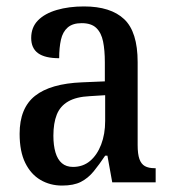

<svg xmlns="http://www.w3.org/2000/svg" viewBox="-20 -567 537 597"><path d="M173 10Q136 10 106 -7.5Q76 -25 58.5 -60.5Q41 -96 41 -151Q41 -231 89 -269Q137 -307 235 -311L306 -314V-373Q306 -411 300.5 -438Q295 -465 279.5 -480Q264 -495 234 -495Q206 -495 190.5 -481.5Q175 -468 169.5 -443.5Q164 -419 164 -386Q120 -386 98.5 -401.5Q77 -417 77 -449Q77 -482 98 -503.5Q119 -525 156.5 -536Q194 -547 241 -547Q324 -547 366 -507.5Q408 -468 408 -374V-116Q408 -88 413.5 -72.5Q419 -57 430.5 -50.5Q442 -44 461 -44H464V0H329L314 -83H307Q289 -56 271.5 -34.5Q254 -13 231.5 -1.5Q209 10 173 10ZM207 -48Q238 -48 260 -66.5Q282 -85 294.5 -117.5Q307 -150 307 -191V-271L259 -268Q217 -266 192 -251.5Q167 -237 156.5 -210.5Q146 -184 146 -145Q146 -115 152.5 -93Q159 -71 172.5 -59.5Q186 -48 207 -48Z"/></svg>

Font: Noto Serif Khmer Condensed Medium
Style: Regular
Weight: 500
Width: 3
Designer: Danh Hong and the Monotype Design Team
Foundry: Monotype Imaging Inc.
Version: Version 2.004